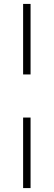

<svg xmlns="http://www.w3.org/2000/svg" viewBox="-20 -760 274 980"><path d="M98 -380V-740H136V-380ZM136 -160V200H98V-160Z"/></svg>

Font: Livvic ExtraLight
Style: Regular
Weight: 275
Designer: Jacques Le Bailly, Baron von Fonthausen
Version: Version 1.001; ttfautohint (v1.8.2)